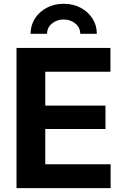

<svg xmlns="http://www.w3.org/2000/svg" viewBox="-20 -976 647 996"><path d="M65.7 0V-727.5H552.9V-603.8H214.9V-428.2H527.1V-306.7H214.9V-123.7H553.8V0ZM310.4 -956.4Q359.7 -956.4 398.4 -935.7Q437.1 -915.1 459.7 -879.9Q482.3 -844.7 482.3 -800.8H396.2Q396.2 -832.9 371 -853.9Q345.7 -874.9 310.3 -874.9Q274.9 -874.9 249.5 -853.9Q224.1 -832.9 224.1 -800.8H138.6Q138.6 -844.7 161.1 -879.9Q183.6 -915.1 222.5 -935.7Q261.4 -956.4 310.4 -956.4Z"/></svg>

Font: Inter Variable LoSnoCo
Style: Regular
Weight: 400
Designer: Rasmus Andersson
Foundry: rsms
Version: Version 4.000;git-a52131595; featfreeze: case,dlig,ss01,ss02